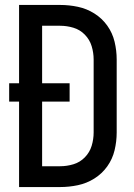

<svg xmlns="http://www.w3.org/2000/svg" viewBox="-20 -755 540 775"><path d="M57 0H223Q259 0 294.5 -7.5Q330 -15 361 -34.5Q392 -54 413 -83.5Q434 -113 442.5 -148.5Q451 -184 451 -220V-515Q451 -551 442.5 -586.5Q434 -622 413 -651.5Q392 -681 361 -700.5Q330 -720 294.5 -727.5Q259 -735 223 -735H57V-419H17V-345H57ZM150 -84V-345H261V-419H150V-651H223Q250 -651 276.5 -643Q303 -635 322.5 -615Q342 -595 350 -568.5Q358 -542 358 -515V-220Q358 -193 350 -166.5Q342 -140 322.5 -120Q303 -100 276.5 -92Q250 -84 223 -84Z"/></svg>

Font: Iosevka SS08 Medium
Style: Regular
Weight: 500
Monospace: yes
Designer: Belleve Invis
Foundry: Belleve Invis
Version: Version 3.4.3; ttfautohint (v1.8.3)